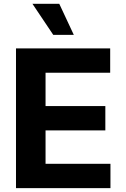

<svg xmlns="http://www.w3.org/2000/svg" viewBox="-20 -979 653 999"><path d="M63.2 0V-727.3H553.3V-600.5H217V-427.2H528.1V-300.4H217V-126.8H554.7V0ZM364 -797.6H257.1L148.8 -959.2H288.4Z"/></svg>

Font: Inter UI
Style: Bold
Weight: 700
Designer: Rasmus Andersson
Foundry: rsms
Version: 3.2;8d6f07862